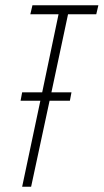

<svg xmlns="http://www.w3.org/2000/svg" viewBox="-20 -708 393 728"><path d="M345 -654H238L175 -358H251L245 -326H168L98 0H64L133 -326H58L64 -358H140L202 -654H95L103 -688H353Z"/></svg>

Font: Saira Ultra Condensed Thin
Style: Italic
Weight: 100
Width: 1
Italic angle: -12°
Designer: Hector Gatti with collaboration of the Omnibus-Type team
Foundry: Omnibus-Type
Version: Version 1.001; ttfautohint (v1.8)